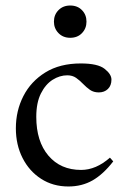

<svg xmlns="http://www.w3.org/2000/svg" viewBox="-20 -666 454 696"><path d="M273 -436Q334.5 -436 359.2 -416.5Q384 -397 384 -377.5Q384 -356 371.2 -343.5Q358.5 -331 338 -331Q319.5 -331 306.2 -340.2Q293 -349.5 281 -362Q269 -374.5 255.8 -383.8Q242.5 -393 224 -393Q196.5 -393 170.8 -376.8Q145 -360.5 128.2 -327Q111.5 -293.5 111.5 -242.5Q111.5 -153.5 155.5 -101.8Q199.5 -50 274 -50Q328 -50 378.5 -94.5L390.5 -81Q354.5 -34.5 315.8 -12.2Q277 10 228 10Q172 10 129 -17.8Q86 -45.5 61.8 -93.2Q37.5 -141 37.5 -201Q37.5 -264.5 64.8 -317.8Q92 -371 144.5 -403.5Q197 -436 273 -436ZM234.5 -529Q208.5 -529 192 -546Q175.5 -563 175.5 -587.5Q175.5 -612.5 192 -629.2Q208.5 -646 234.5 -646Q261 -646 277.2 -629.2Q293.5 -612.5 293.5 -587.5Q293.5 -563 277.2 -546Q261 -529 234.5 -529Z"/></svg>

Font: Newsreader Text
Style: Regular
Weight: 400
Designer: Hugues Gentile
Foundry: Production Type
Version: Version 1.002